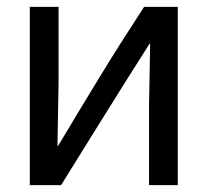

<svg xmlns="http://www.w3.org/2000/svg" viewBox="-20 -540 608 560"><path d="M67 0V-520H150.8V-299.1L147.6 -115.1H149.8Q183.9 -172.5 214.6 -223.1Q245.3 -273.6 274.4 -321.4Q303.6 -369.3 334.5 -417.9Q365.5 -466.5 400.3 -520H498.5V0H414.7V-231L417.9 -412.3H416.1Q389.7 -370.8 350.1 -308.1Q310.6 -245.3 262 -167.2Q213.5 -89.1 158.2 0Z"/></svg>

Font: Murecho Thin
Style: Regular
Weight: 100
Designer: Neil Summerour
Foundry: Positype
Version: Version 1.010